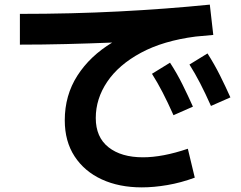

<svg xmlns="http://www.w3.org/2000/svg" viewBox="-20 -763 1040 830"><path d="M792 -120 822 5Q762 27 703.5 37Q645 47 593 47Q495 47 420 12.5Q345 -22 302.5 -87Q260 -152 260 -243Q260 -351 314.5 -436Q369 -521 465 -579Q365 -575 265 -572.5Q165 -570 66 -570V-703Q290 -703 494 -713.5Q698 -724 887 -743L902 -612Q864 -608 826 -605Q686 -587 589.5 -535Q493 -483 443.5 -409.5Q394 -336 394 -253Q394 -170 449 -126.5Q504 -83 598 -83Q683 -83 792 -120ZM892 -305Q867 -361 845 -403.5Q823 -446 799 -484L877 -532Q907 -485 931 -437Q955 -389 976 -342ZM730 -265Q705 -321 683 -363.5Q661 -406 637 -444L715 -492Q745 -446 769 -397.5Q793 -349 814 -302Z"/></svg>

Font: Murecho SemiBold
Style: Regular
Weight: 600
Designer: Neil Summerour
Foundry: Positype
Version: Version 1.010; ttfautohint (v1.8.3)